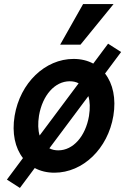

<svg xmlns="http://www.w3.org/2000/svg" viewBox="-20 -840 640 945"><path d="M14 44 78 85 151 -13C179 2 211 10 248 10C388 10 511 -108 538 -270C552 -355 536 -428 497 -478L576 -584L512 -625L439 -527C411 -542 379 -550 342 -550C202 -550 79 -432 52 -270C38 -185 54 -112 93 -62ZM172 -271C189 -371 250 -440 323 -440C339 -440 354 -437 367 -430L175 -173C167 -200 166 -233 172 -271ZM267 -100C251 -100 236 -103 223 -110L415 -367C423 -340 424 -307 418 -269C401 -169 340 -100 267 -100ZM539 -820H389L276 -620H376Z"/></svg>

Font: CommitMono
Style: Bold Italic
Weight: 700
Monospace: yes
Designer: Eigil Nikolajsen
Foundry: Eigil Nikolajsen
Version: Version 1.143